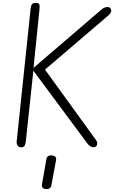

<svg xmlns="http://www.w3.org/2000/svg" viewBox="-20 -1024 794 1335"><path d="M127.5 0Q109 0 101.8 -12.8Q94.5 -25.5 96 -41L193.5 -969Q195.5 -986.5 203 -995.2Q210.5 -1004 230 -1004Q248.5 -1004 252.8 -994.5Q257 -985 255 -964.5L213 -552L685.5 -957.5Q698.5 -968.5 708.5 -971.8Q718.5 -975 728 -975Q740 -975 746.8 -967.8Q753.5 -960.5 753.5 -949Q753.5 -939.5 746.8 -930.8Q740 -922 727.5 -911.5L293 -540L645.5 -53Q653.5 -42 655.2 -34.8Q657 -27.5 655.5 -20Q653.5 -9.5 646.5 -4.8Q639.5 0 629.5 0Q617 0 606.2 -8Q595.5 -16 587 -27L212 -532.5L159.5 -41.5Q158 -26 152.5 -13Q147 0 127.5 0ZM298 291Q283.5 289.5 276.2 281Q269 272.5 272.5 254L302.5 83.5Q305.5 66.5 315.8 60.8Q326 55 341.5 56.5Q356.5 58 364.5 65.8Q372.5 73.5 369.5 90.5L337.5 263Q334.5 280 323.5 286.2Q312.5 292.5 298 291Z"/></svg>

Font: Edu NSW ACT Hand Pre
Style: Regular
Weight: 400
Designer: Tina and Corey Anderson, Eben Sorkin, Mirko Velimirovic
Foundry: Sorkin Type Co.
Version: Version 2.000